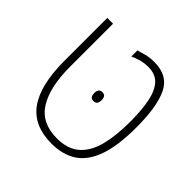

<svg xmlns="http://www.w3.org/2000/svg" viewBox="-159 -739 893 893"><g transform="rotate(45 288.0 -292.5)"><path d="M298 11Q180 11 124 -67Q68 -145 68 -304V-586H106V-303Q106 -169 151.5 -96.5Q197 -24 298 -24Q369 -24 410 -60Q451 -96 468 -162Q485 -228 485 -320Q485 -394 474.5 -448Q464 -502 438 -531Q412 -560 364 -560Q337 -560 313.5 -553Q290 -546 274 -538V-578Q287 -582 311.5 -589Q336 -596 369 -596Q457 -596 490.5 -527.5Q524 -459 524 -322Q524 -201 498 -128Q472 -55 421.5 -22Q371 11 298 11ZM272 -297Q272 -309 277.5 -317.5Q283 -326 295 -326Q310 -326 315 -317.5Q320 -309 320 -297Q320 -284 315 -275.5Q310 -267 295 -267Q282 -267 277 -275.5Q272 -284 272 -297Z"/></g></svg>

Font: Noto Sans Hebrew SemiCondensed ExtraLight
Style: Regular
Weight: 200
Width: 4
Designer: Monotype Design Team
Foundry: Monotype Imaging Inc.
Version: Version 2.004; ttfautohint (v1.8.4.7-5d5b)